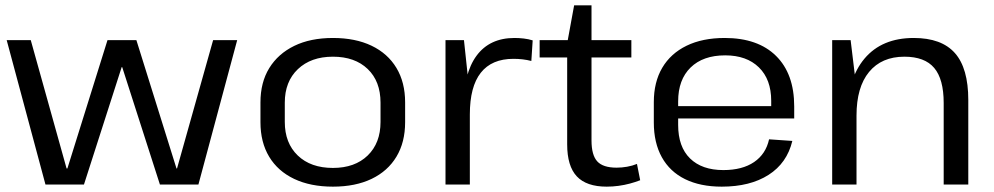

<svg xmlns="http://www.w3.org/2000/svg" viewBox="-20 -690 3719 718"><path d="M5 -540H95L229 -60H232L382 -540H490L640 -60H642L777 -540H867L722 0H578L437 -439H435L294 0H150Z M1225 8Q1141 8 1080 -21Q1019 -50 986.5 -104Q954 -158 954 -233V-307Q954 -382 987 -435.5Q1020 -489 1080.5 -518.5Q1141 -548 1225 -548Q1309 -548 1369.5 -519Q1430 -490 1462.5 -436Q1495 -382 1495 -307V-233Q1495 -158 1462.5 -104Q1430 -50 1369.5 -21Q1309 8 1225 8ZM1225 -62Q1307 -62 1355 -108.5Q1403 -155 1403 -234V-306Q1403 -386 1355 -432Q1307 -478 1225 -478Q1143 -478 1094 -431.5Q1045 -385 1045 -306V-234Q1045 -155 1093.5 -108.5Q1142 -62 1225 -62Z M1646 -540H1715L1737 -334V0H1646ZM1713 -286Q1713 -415 1762 -481.5Q1811 -548 1904 -548Q1921 -548 1938.5 -546Q1956 -544 1972 -539L1967 -462Q1936 -470 1900 -470Q1819 -470 1778 -418Q1737 -366 1737 -262Z M2249 8Q2173 8 2137 -30.5Q2101 -69 2101 -150V-528L2127 -670H2192V-165Q2192 -110 2213.5 -86.5Q2235 -63 2286 -63Q2305 -63 2325 -66.5Q2345 -70 2362 -77L2374 -16Q2356 -9 2335.5 -3.5Q2315 2 2293 5Q2271 8 2249 8ZM1998 -540H2341V-475H1998Z M2679 8Q2599 8 2542 -20Q2485 -48 2455 -102Q2425 -156 2425 -232V-308Q2425 -383 2456.5 -436.5Q2488 -490 2547.5 -519Q2607 -548 2690 -548Q2814 -548 2882 -481Q2950 -414 2950 -292V-247H2499V-293H2878L2864 -275V-313Q2864 -393 2818 -438Q2772 -483 2692 -483Q2609 -483 2562.5 -437.5Q2516 -392 2516 -311V-223Q2516 -141 2560.5 -97.5Q2605 -54 2685 -54Q2756 -54 2800 -84Q2844 -114 2856 -169L2943 -163Q2923 -80 2854 -36Q2785 8 2679 8Z M3509 -305Q3509 -394 3473.5 -436Q3438 -478 3362 -478Q3277 -478 3230 -421Q3183 -364 3183 -258L3148 -195V-252Q3148 -394 3213 -471Q3278 -548 3397 -548Q3501 -548 3551 -491.5Q3601 -435 3601 -316V0H3509ZM3092 -540H3161L3183 -358V0H3092Z"/></svg>

Font: Pathway Extreme 72pt Medium
Style: Regular
Weight: 500
Designer: Eduardo Rodriguez Tunni
Foundry: Eduardo Rodriguez Tunni
Version: Version 1.001;gftools[0.9.26]